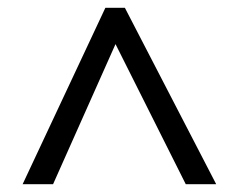

<svg xmlns="http://www.w3.org/2000/svg" viewBox="-20 -739 612 492"><path d="M38 -267 250 -719H300L534 -267H456L276 -626L116 -267Z"/></svg>

Font: Noto Sans Chakma
Style: Regular
Weight: 400
Designer: Zachary Quinn Scheuren - Monotype Design Team
Foundry: Monotype Imaging Inc.
Version: Version 2.003; ttfautohint (v1.8.4.7-5d5b)